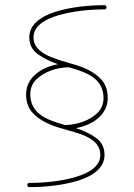

<svg xmlns="http://www.w3.org/2000/svg" viewBox="-20 -707 528 758"><path d="M83 -335C83 -305.7 90.8 -282.2 106.4 -264.2C137.7 -228 188 -209 231.4 -197.8C232.4 -197.3 233.4 -196.8 234.4 -196.8C258.3 -190.4 280.8 -183.6 302.7 -175.8C345.7 -159.7 376 -135.7 376 -95.2C376 -52.7 336.4 -25.4 278.8 -8.3C221.2 8.8 152.8 15.1 96.2 15.1C90.8 15.1 87.9 18.1 87.9 23.4C87.9 28.8 90.8 31.7 96.2 31.7C158.2 31.7 230.5 24.4 291 5.4C351.1 -14.2 392.6 -46.4 392.6 -95.2C392.6 -124.5 381.3 -147 358.9 -163.1C336.4 -178.7 310.1 -191.4 279.8 -201.2C344.2 -212.9 405.3 -252.9 405.3 -319.8C405.3 -349.1 397.5 -373 381.8 -391.1C350.6 -427.2 300.3 -445.8 256.8 -457C255.9 -457.5 254.9 -458 253.9 -458C230 -464.4 207.5 -471.7 186 -480C142.6 -496.6 112.3 -521 112.3 -559.6C112.3 -602.1 152.3 -629.4 210 -646.5C267.6 -663.6 335.4 -669.9 392.1 -669.9C397.5 -669.9 400.4 -672.9 400.4 -678.2C400.4 -683.6 397.5 -686.5 392.1 -686.5C330.1 -686.5 257.8 -679.2 197.8 -660.2C137.2 -640.6 95.7 -608.4 95.7 -559.6C95.7 -531.2 106.9 -509.3 129.4 -493.2C151.9 -477.1 178.2 -463.9 209 -453.6C144.5 -441.9 83 -401.9 83 -335ZM99.6 -335C99.6 -357.9 107.4 -377.4 123 -393.1C154.3 -424.3 205.1 -440.9 251.5 -441.4C272 -436 293 -429.2 314 -420.4C356.4 -402.8 388.7 -372.6 388.7 -319.8C388.7 -296.9 380.9 -277.3 365.2 -261.7C334 -230.5 283.2 -213.9 236.8 -213.4C216.3 -218.8 195.3 -225.6 174.3 -234.4C131.8 -252 99.6 -282.2 99.6 -335Z"/></svg>

Font: Mikhak Thin
Style: Regular
Weight: 100
Designer: Amin Abedi
Version: Version 3.2